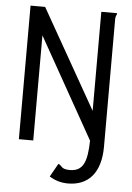

<svg xmlns="http://www.w3.org/2000/svg" viewBox="-56 -665 612 892"><g transform="rotate(5 250.0 -219.0)"><path d="M380 -623V-161L118 -623H50V0H117V-490L380 -22C378 77 360 122 298 122C255 122 261 104 243 98L208 160C235 177 264 185 295 185C388 185 447 124 447 0V-596C447 -610 454 -615 454 -623Z"/></g></svg>

Font: Inconsolata Thin
Style: Regular
Weight: 100
Monospace: yes
Designer: Raph Levien, Cyreal, Brenton Simpson
Foundry: Raph Levien, Cyreal, Google
Version: Version 3.100